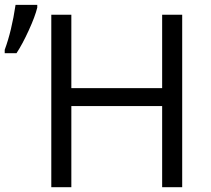

<svg xmlns="http://www.w3.org/2000/svg" viewBox="-41 -775 873 795"><path d="M713.4 0H630.4V-335.9H254.4V0H171.4V-713.9H254.4V-410.2H630.4V-713.9H713.4ZM113.3 -754.9V-743.7Q104.5 -707 78.1 -649.4Q51.8 -591.8 27.3 -554.7H-21.5V-568.8Q7.3 -646.5 23.4 -754.9Z"/></svg>

Font: OpenSans
Style: Regular
Weight: 400
Foundry: Ascender Corporation
Version: Version 1.10